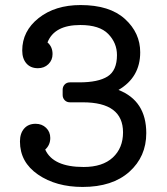

<svg xmlns="http://www.w3.org/2000/svg" viewBox="-20 -730 662 760"><path d="M449 -374Q559 -331 559 -203Q559 -110 492 -50Q425 10 307 10Q202 10 130.5 -39Q59 -88 59 -170Q59 -202 75.5 -221Q92 -240 121 -240Q146 -240 162.5 -224Q179 -208 179 -184Q179 -156 159 -138Q190 -69 311 -69Q386 -69 426.5 -106.5Q467 -144 467 -206Q467 -325 308 -325H257Q244 -325 236 -333.5Q228 -342 228 -354V-375Q228 -387 236 -395.5Q244 -404 257 -404H294Q369 -404 406 -427.5Q443 -451 443 -512Q443 -560 408.5 -595.5Q374 -631 298 -631Q195 -631 168 -562Q188 -545 188 -516Q188 -492 171.5 -476Q155 -460 130 -460Q101 -460 84.5 -479Q68 -498 68 -530Q68 -607 133 -658.5Q198 -710 299 -710Q414 -710 474.5 -655Q535 -600 535 -523Q535 -424 449 -374Z"/></svg>

Font: Solway
Style: Regular
Weight: 400
Designer: Mariya V. Pigoulevskaya
Foundry: The Northern Block Ltd.
Version: Version 1.000;hotconv 1.0.109;makeotfexe 2.5.65596